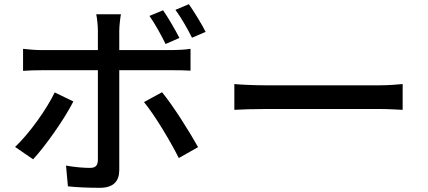

<svg xmlns="http://www.w3.org/2000/svg" viewBox="-20 -847 2040 916"><path d="M961 -695C943 -731 907 -790 881 -827L817 -800C845 -762 875 -709 896 -667ZM836 -666C816 -705 783 -762 758 -798L693 -771C720 -733 750 -678 770 -637ZM241 -406C201 -323 118 -208 52 -146L138 -87C194 -147 286 -276 330 -363ZM801 -512C826 -512 860 -512 889 -510V-614C863 -610 826 -608 800 -608H549V-700C549 -723 554 -765 557 -779H439C443 -763 447 -724 447 -701V-608H179C148 -608 118 -611 90 -614V-509C117 -511 149 -512 180 -512H447V-83C446 -56 435 -46 409 -46C383 -46 338 -49 295 -57L304 42C349 47 408 49 456 49C521 49 549 18 549 -36V-512ZM667 -360C718 -298 792 -175 833 -93L925 -145C885 -217 806 -343 753 -407Z M1098 -323C1131 -325 1190 -327 1246 -327H1790C1834 -327 1879 -324 1901 -323V-446C1877 -444 1838 -440 1789 -440H1246C1192 -440 1130 -443 1098 -446Z"/></svg>

Font: Source Han Sans KR Medium
Style: Regular
Weight: 500
Designer: Ryoko NISHIZUKA (kana & ideographs); Paul D. Hunt (Latin, Greek & Cyrillic); Wenlong ZHANG (bopomofo); Sandoll Communica
Foundry: Adobe Systems Incorporated
Version: Version 1.001;PS 1.001;hotconv 1.0.78;makeotf.lib2.5.61930